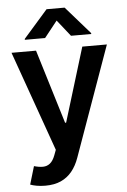

<svg xmlns="http://www.w3.org/2000/svg" viewBox="-63 -814 702 1064"><g transform="rotate(-5 288.0 -282.0)"><path d="M146 204.5Q119.7 204.5 97.5 200.5Q75.3 196.4 62.1 191.1L92 90.9Q120 99.1 142 98.7Q164.1 98.4 180.9 85Q197.8 71.7 209.5 40.8L220.5 11.4L22.7 -545.5H159.1L284.8 -133.5H290.5L416.5 -545.5H553.3L334.9 66.1Q319.6 109.4 294.4 140.4Q269.2 171.5 232.8 188Q196.4 204.5 146 204.5ZM359.4 -610.8 287.3 -701.7 215.2 -610.8H102.6V-615.8L237.2 -769.2H337.7L471.9 -615.8V-610.8Z"/></g></svg>

Font: InterMG SemiBold
Style: Regular
Weight: 600
Designer: Rasmus Andersson
Foundry: rsms
Version: Version 3.019;December 26, 2023;FontCreator 15.0.0.2955 64-b